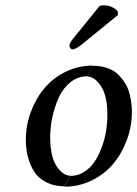

<svg xmlns="http://www.w3.org/2000/svg" viewBox="-20 -684 511 715"><path d="M305.2 -398.9 326.2 -439Q356.4 -439 380.9 -430.2Q405.3 -421.4 420.4 -406.2Q435.5 -391.1 446.3 -373.5Q457 -356 462.2 -335.4Q467.3 -314.9 469.2 -298.8Q471.2 -282.7 471.2 -267.1Q471.2 -213.9 452.6 -163.3Q434.1 -112.8 401.9 -74.2Q369.6 -35.6 322 -12.2Q274.4 11.2 220.2 11.2L241.2 -28.8Q269 -28.8 292.7 -43.5Q316.4 -58.1 332 -81.5Q347.7 -105 358.9 -135.3Q370.1 -165.5 375 -195.8Q379.9 -226.1 379.9 -254.9Q379.9 -327.6 356 -363.3Q332 -398.9 305.2 -398.9ZM241.2 -29.8 220.2 9.8Q184.1 9.8 156.7 -3.2Q129.4 -16.1 114.5 -34.9Q99.6 -53.7 90.6 -78.9Q81.5 -104 78.9 -123.5Q76.2 -143.1 76.2 -163.1Q76.2 -216.3 94.5 -266.4Q112.8 -316.4 145 -355Q177.2 -393.6 224.6 -416.7Q272 -439.9 326.2 -439.9L305.2 -399.9Q270.5 -399.9 242.9 -378.2Q215.3 -356.4 199.5 -322Q183.6 -287.6 175.3 -249.3Q167 -210.9 167 -173.8Q167 -101.1 190.7 -65.4Q214.4 -29.8 241.2 -29.8ZM249 -536.1 351.1 -662.1Q356.9 -664.1 366.2 -664.1Q398.9 -664.1 418.9 -641.1V-627.9L285.2 -519Q260.7 -500 251 -500Q246.1 -500 242.4 -503.9Q238.8 -507.8 238.8 -512.2Q238.8 -523.4 249 -536.1Z"/></svg>

Font: Common Serif News
Style: Italic
Weight: 450
Italic angle: -12°
Designer: Philipp H. Poll, Khaled Hosny
Foundry: Stefan Peev, Context Ltd.
Version: Version 1.026